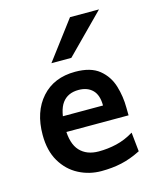

<svg xmlns="http://www.w3.org/2000/svg" viewBox="-95 -653 593 728"><g transform="rotate(-15 202.0 -288.5)"><path d="M213.9 8.8Q166 8.8 124.8 -12.7Q83.5 -34.2 58.3 -76.7Q33.2 -119.1 33.2 -181.2Q33.2 -272 81.8 -326.4Q130.4 -380.9 213.9 -380.9Q274.9 -380.9 308.1 -353.8Q341.3 -326.7 354 -284.7Q366.7 -242.7 366.7 -198.7Q366.7 -193.4 366.9 -183.6Q367.2 -173.8 367.2 -168.9H88.9V-230H283.2Q283.2 -271 263.2 -291Q243.2 -311 208.5 -311Q166 -311 144.3 -281.5Q122.6 -252 122.6 -184.6Q122.6 -123 149.2 -94.5Q175.8 -65.9 223.1 -65.9Q258.8 -65.9 293.2 -74Q327.6 -82 361.3 -102.5L369.1 -27.3Q329.6 -7.3 293 0.7Q256.3 8.8 213.9 8.8ZM135.7 -435.5 249 -585.9H362.8L213.9 -435.5Z"/></g></svg>

Font: Harmattan SemiBold
Style: Regular
Weight: 600
Designer: George W. Nuss III and SIL International
Foundry: SIL International
Version: Version 4.000